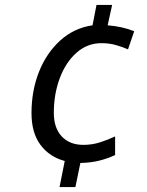

<svg xmlns="http://www.w3.org/2000/svg" viewBox="-20 -744 591 774"><path d="M220 10 241 -95Q180 -111 143.5 -159.5Q107 -208 107 -288Q107 -378 137 -454Q167 -530 222.5 -580.5Q278 -631 353 -642L369 -724H432L414 -642Q475 -637 521 -618L496 -545Q476 -554 448.5 -562Q421 -570 389 -570Q332 -570 288.5 -531.5Q245 -493 221 -429Q197 -365 197 -289Q197 -228 229 -194Q261 -160 316 -160Q351 -160 382.5 -170Q414 -180 444 -194V-119Q417 -106 382.5 -97Q348 -88 304 -87L284 10Z"/></svg>

Font: Noto Sans IKEA
Style: Italic
Weight: 400
Italic angle: -12°
Designer: Monotype Design Team
Foundry: Monotype Imaging Inc.
Version: Version 2.001